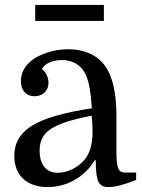

<svg xmlns="http://www.w3.org/2000/svg" viewBox="-20 -750 577 780"><path d="M402 -665V-730H123V-665ZM38 -117C38 -38 89 10 173 10C252 10 324 -31 365 -99H369C369 -14 380 10 421 10C448 10 485 0 533 -19V-49H488C459 -49 453 -71 453 -136V-281C453 -386 432 -460 391 -501C359 -533 312 -550 257 -550C227 -550 197 -545 168 -535C108 -515 65 -476 65 -420C65 -381 88 -359 120 -359C152 -359 177 -380 177 -413C177 -432 169 -456 150 -469C161 -492 194 -506 231 -506C270 -506 305 -490 324 -455C339 -428 348 -389 353 -310C240 -293 160 -270 111 -240C62 -210 38 -169 38 -117ZM215 -48C168 -48 141 -81 141 -138C141 -214 190 -248 352 -280C355 -260 356 -238 356 -215C356 -166 346 -130 325 -103C297 -68 252 -48 215 -48Z"/></svg>

Font: Domine
Style: Regular
Weight: 400
Designer: Pablo Impallari, Rodrigo Fuenzalida, Brenda Gallo
Foundry: Pablo Impallari, Rodrigo Fuenzalida, Brenda Gallo
Version: Version 2.000